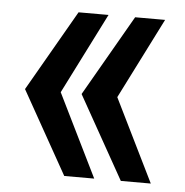

<svg xmlns="http://www.w3.org/2000/svg" viewBox="-42 -552 548 568"><g transform="rotate(5 232.0 -268.0)"><path d="M169 -25 31 -271 169 -511H258L137 -271L258 -25ZM337 -25 199 -271 337 -511H426L305 -271L426 -25Z"/></g></svg>

Font: Zilla Slab SemiBold
Style: Regular
Weight: 600
Designer: Typotheque.com
Foundry: Typotheque type foundry
Version: Version 1.1; 2017